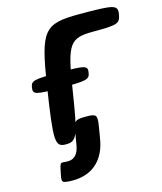

<svg xmlns="http://www.w3.org/2000/svg" viewBox="-133 -807 940 1116"><g transform="rotate(-15 337.5 -249.0)"><path d="M674 -652C682 -706 662 -711 450 -711C238 -711 212 -678 162 -356C112 -33 114 0 181 0C247 0 258 -27 300 -296C342 -565 361 -592 506 -592C650 -592 665 -597 674 -652ZM416 -370C422 -410 407 -414 253 -414C98 -414 81 -410 75 -370C69 -329 84 -325 239 -325C393 -325 410 -329 416 -370ZM168 98C159 98 151 98 143 97C122 94 120 97 109 149C98 200 99 208 129 211C140 213 151 213 165 213C287 213 362 140 381 17L393 -55C403 -119 397 -126 333 -126C269 -126 261 -119 251 -55L239 17C232 63 211 98 168 98Z"/></g></svg>

Font: Asimov Print
Style: AIt
Weight: 500
Designer: Google
Version: Version 2.000980: 2014